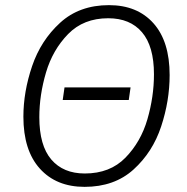

<svg xmlns="http://www.w3.org/2000/svg" viewBox="-20 -716 728 747"><path d="M640 -424Q640 -324 607 -224Q574 -124 499.5 -56.5Q425 11 309 11Q199 11 135 -60Q71 -131 71 -262Q71 -359 105 -459Q139 -559 214 -627.5Q289 -696 404 -696Q514 -696 577 -625.5Q640 -555 640 -424ZM133 -260Q133 -150 179.5 -95.5Q226 -41 310 -41Q408 -41 468 -102.5Q528 -164 553.5 -252Q579 -340 579 -427Q579 -536 532.5 -590.5Q486 -645 401 -645Q305 -645 245 -583.5Q185 -522 159 -434Q133 -346 133 -260ZM481 -327H224L231 -376H488Z"/></svg>

Font: Fira Sans Light
Style: Italic
Weight: 300
Italic angle: -8°
Designer: bBox Type GmbH & Carrois Corporate GbR & Edenspiekermann AG
Foundry: bBox Type GmbH & Carrois Corporate GbR & Edenspiekermann AG
Version: Version 4.301